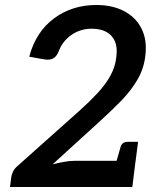

<svg xmlns="http://www.w3.org/2000/svg" viewBox="-20 -749 640 769"><path d="M20 0 25 -38Q26 -49 32 -61.5Q38 -74 50 -84L301 -308Q341 -344 372 -377.5Q403 -411 422.5 -446.5Q442 -482 446 -522Q451 -559 440 -584Q429 -609 405.5 -621.5Q382 -634 347 -634Q302 -634 266 -609Q230 -584 215 -543Q208 -526 197.5 -518Q187 -510 171 -510Q162 -510 146.5 -513Q131 -516 97 -522Q124 -622 196.5 -675.5Q269 -729 366 -729Q430 -729 477 -704.5Q524 -680 547 -634Q570 -588 562 -525Q556 -473 530 -429Q504 -385 466 -346Q428 -307 384 -267L191 -91Q215 -97 238 -101Q261 -105 281 -105H523L510 0ZM441 -84 462 -157Q464 -168 471.5 -174.5Q479 -181 492 -181H533L523 -103Z"/></svg>

Font: Aleo SemiBold
Style: Italic
Weight: 600
Italic angle: -7°
Designer: Alessio Laiso
Foundry: Alessio Laiso
Version: Version 2.001;gftools[0.9.29]